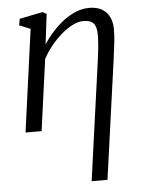

<svg xmlns="http://www.w3.org/2000/svg" viewBox="-56 -601 674 899"><g transform="rotate(-5 281.0 -151.0)"><path d="M338 254 416.5 -310Q421.5 -346.5 424 -374.8Q426.5 -403 426.5 -427.5Q426.5 -464.5 412.2 -480.5Q398 -496.5 363.5 -496.5Q341 -496.5 314.8 -483.5Q288.5 -470.5 262 -448Q235.5 -425.5 211.8 -396.5Q188 -367.5 171 -335L125 0H49.5L115.5 -481.5L63.5 -503L69 -533L178 -555L196.5 -545L179 -403Q199.5 -434.5 224.8 -462.2Q250 -490 278.2 -511Q306.5 -532 336.5 -543.8Q366.5 -555.5 397 -555.5Q448.5 -555.5 476.2 -526Q504 -496.5 504 -445Q504 -417 500.2 -383.5Q496.5 -350 490.5 -306.5L412.5 254Z"/></g></svg>

Font: Merriweather 48pt Light
Style: Italic
Weight: 300
Italic angle: -7.8°
Version: Version 2.101